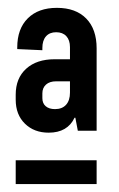

<svg xmlns="http://www.w3.org/2000/svg" viewBox="-20 -730 304 489"><path d="M125 -710Q172.9 -710 199.5 -682.9Q226.1 -655.8 226.1 -606.9V-397H178.2L171.9 -430.2H169.9Q151.9 -392.1 104 -392.1Q66.9 -392.1 43.5 -415Q20 -438 20 -476.1V-488.8Q20 -530.8 46.6 -554.9Q73.2 -579.1 119.1 -579.1H158.2V-609.9Q158.2 -627.9 148.9 -637.9Q139.6 -647.9 123 -647.9Q106.4 -647.9 97.2 -637.5Q87.9 -627 87.9 -607.9V-602.1L23.9 -605V-608.9Q23.9 -656.7 50.8 -683.3Q77.6 -710 125 -710ZM158.2 -522.9H123Q106.4 -522.9 97.2 -514.6Q87.9 -506.3 87.9 -492.2V-480Q87.9 -466.8 96.4 -459.5Q105 -452.1 120.1 -452.1Q138.2 -452.1 148.2 -463.1Q158.2 -474.1 158.2 -494.1ZM226.1 -261.2H20V-321.8H226.1Z"/></svg>

Font: BaseOne
Style: Regular
Weight: 400
Designer: Domenico Catapano
Foundry: Design by Basse
Version: Version 1.000;PS 001.001;hotconv 1.0.56